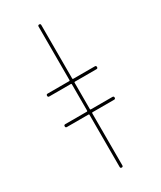

<svg xmlns="http://www.w3.org/2000/svg" viewBox="-251 -893 1002 1196"><g transform="rotate(-30 250.0 -295.5)"><path d="M235.4 -190.4Q240.2 -190.4 240.2 -195.3V-384.8Q240.2 -389.6 235.4 -389.6H80.1Q70.3 -389.6 70.3 -399.9Q70.3 -410.2 80.1 -410.2H235.4Q240.2 -410.2 240.2 -415V-799.8Q240.2 -809.6 250 -809.6Q259.8 -809.6 259.8 -799.8V-415Q259.8 -410.2 264.6 -410.2H419.9Q429.7 -410.2 429.7 -399.9Q429.7 -389.6 419.9 -389.6H264.6Q259.8 -389.6 259.8 -384.8V-195.3Q259.8 -190.4 264.6 -190.4H419.9Q429.7 -190.4 429.7 -180.2Q429.7 -169.9 419.9 -169.9H264.6Q259.8 -169.9 259.8 -165V210Q259.8 219.7 250 219.7Q240.2 219.7 240.2 210V-165Q240.2 -169.9 235.4 -169.9H80.1Q70.3 -169.9 70.3 -180.2Q70.3 -190.4 80.1 -190.4Z"/></g></svg>

Font: Rounded-L Mgen+ 2m thin
Style: Regular
Weight: 100
Designer: [Source Han Sans]
Ryoko NISHIZUKA  (kana & ideographs); Paul D. Hunt (Latin, Greek & Cyrillic); Wenlong ZHANG  (bopomofo
Version: Version 1.059.20150602